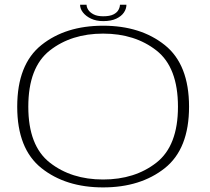

<svg xmlns="http://www.w3.org/2000/svg" viewBox="-20 -790 892 814"><path d="M417 4.5Q576 4.5 678.8 -77.2Q781.5 -159 781.5 -337.5Q781.5 -516.5 678.8 -598.8Q576 -681 417 -681Q258 -681 155.5 -599Q53 -517 53 -337.5Q53 -159 155.8 -77.2Q258.5 4.5 417 4.5ZM417 -29Q282.5 -29 191.2 -100.5Q100 -172 100 -337.5Q100 -504.5 191.2 -576Q282.5 -647.5 417 -647.5Q552 -647.5 643.2 -576Q734.5 -504.5 734.5 -337.5Q734.5 -172 643.2 -100.5Q552 -29 417 -29ZM417.5 -700.5Q451 -700.5 472.8 -710.8Q494.5 -721 505.2 -736.8Q516 -752.5 516 -770H488.5Q488.5 -759.5 482.2 -748Q476 -736.5 460.8 -728.8Q445.5 -721 417.5 -721Q392.5 -721 377 -729Q361.5 -737 354.2 -748.2Q347 -759.5 347 -770H319.5Q319.5 -752.5 332 -736.8Q344.5 -721 366.2 -710.8Q388 -700.5 417.5 -700.5Z"/></svg>

Font: Anybody Expanded ExtraLight
Style: Regular
Weight: 250
Width: 7
Version: Version 1.113;gftools[0.9.25]